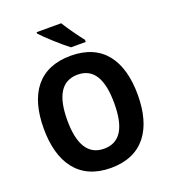

<svg xmlns="http://www.w3.org/2000/svg" viewBox="-165 -1053 1048 1183"><g transform="rotate(-20 359.0 -461.5)"><path d="M374 -933H213V-924C246 -887 335 -807 380 -773H477V-787C449 -822 400 -890 374 -933ZM667 -358C667 -582 570 -725 360 -725C151 -725 51 -587 51 -359C51 -136 149 10 359 10C570 10 667 -135 667 -358ZM205 -358C205 -512 252 -601 360 -601C467 -601 513 -514 513 -358C513 -202 467 -116 359 -116C253 -116 205 -204 205 -358Z"/></g></svg>

Font: Noto Sans Thai Looped SemiCondensed
Style: Bold
Weight: 700
Width: 4
Designer: Sasikarn Vongin, Ben Mitchell
Foundry: The Fontpad Ltd
Version: Version 1.001